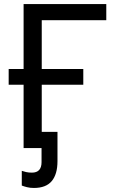

<svg xmlns="http://www.w3.org/2000/svg" viewBox="-20 -734 570 952"><path d="M23 -392H97V-714H507V-634H187V-392H393V-314H187V0H97V-314H23ZM148 198Q129 198 113.5 194Q98 190 88 186V113Q96 116 109 119Q122 122 138 122Q186 122 186 70V0H176V-80H265V65Q265 130 236.5 164Q208 198 148 198Z"/></svg>

Font: BC Sans
Style: Regular
Weight: 400
Designer: Monotype Design Team
Province of B.C.
Foundry: Monotype Imaging Inc.
Version: Version 2.000;GOOG;noto-source:20170915:90ef993387c0